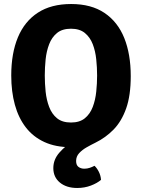

<svg xmlns="http://www.w3.org/2000/svg" viewBox="-20 -718 706 956"><path d="M36 -342Q36 -452.5 69.2 -532.2Q102.5 -612 168.8 -655Q235 -698 334 -698Q434.5 -698 500.5 -653.5Q566.5 -609 598.8 -528.5Q631 -448 631 -339Q631 -242.5 608.2 -178.2Q585.5 -114 545.8 -73.2Q506 -32.5 455 -7.5Q433.5 3 411.5 15.5Q389.5 28 374.2 44.5Q359 61 359 83.5Q359 104.5 371 113.2Q383 122 400 122Q414 122 427.2 117.5Q440.5 113 450.5 107.5Q462.5 118.5 472 137.2Q481.5 156 483 177.5Q464 194 432.5 206Q401 218 364.5 218Q311 218 278.2 191Q245.5 164 245.5 119Q245.5 76 276 41.5Q306.5 7 343 -14.5L365 14Q357 14.5 349 14.8Q341 15 333.5 15Q257 15 201 -10.8Q145 -36.5 108.5 -83.8Q72 -131 54 -196.5Q36 -262 36 -342ZM203 -342Q203 -302.5 207.2 -261.5Q211.5 -220.5 224.8 -185.5Q238 -150.5 264 -129.2Q290 -108 333.5 -108Q376.5 -108 402.5 -129.2Q428.5 -150.5 441.8 -185.5Q455 -220.5 459.2 -261.5Q463.5 -302.5 463.5 -342Q463.5 -381.5 459.2 -422.5Q455 -463.5 441.8 -498Q428.5 -532.5 402.5 -553.8Q376.5 -575 333.5 -575Q290 -575 264 -553.8Q238 -532.5 224.8 -498Q211.5 -463.5 207.2 -422.5Q203 -381.5 203 -342Z"/></svg>

Font: Signika SC
Style: Regular
Weight: 300
Designer: Anna Giedryś
Foundry: Anna Giedryś
Version: Version 2.000